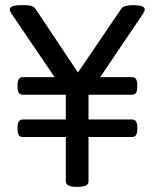

<svg xmlns="http://www.w3.org/2000/svg" viewBox="-20 -722 599 744"><path d="M68 -355Q48 -355 48 -385V-393Q48 -423 68 -423H492Q512 -423 512 -393V-385Q512 -355 492 -355ZM68 -191Q48 -191 48 -221V-229Q48 -259 68 -259H492Q512 -259 512 -229V-221Q512 -191 492 -191ZM495 -702H502Q541 -701 541 -685Q541 -681 538.5 -676.5Q536 -672 533 -667L323 -356V-20Q323 2 283 2H275Q235 2 235 -20V-359L26 -667Q18 -678 18 -685Q18 -693 28 -697.5Q38 -702 64 -702H75Q91 -702 101.5 -699Q112 -696 118 -687L282 -441L450 -688Q455 -696 467.5 -699Q480 -702 495 -702Z"/></svg>

Font: Asap VF Beta
Style: Regular
Weight: 400
Designer: Pablo Cosgaya
Foundry: Pablo Cosgaya
Version: Version 1.007